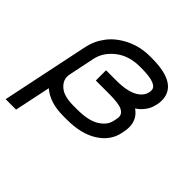

<svg xmlns="http://www.w3.org/2000/svg" viewBox="-199 -663 972 972"><g transform="rotate(45 287.5 -177.0)"><path d="M465.8 -395Q465.8 -439 352.1 -439H339.8Q260.7 -439 208.7 -397.9Q156.7 -356.9 145 -299.8L115.7 -158.2Q114.3 -150.9 114.3 -143.1Q114.3 -110.4 145 -85.7Q175.8 -61 241.2 -61H268.1Q348.1 -61 390.1 -87.2Q432.1 -113.3 439.9 -153.3L442.4 -166Q444.8 -176.8 444.8 -183.1Q444.8 -207 419.2 -219.2Q393.6 -231.4 327.6 -231.4H231V-304.7H304.2Q385.7 -304.7 425.8 -330.1Q465.8 -355.5 465.8 -395ZM539.1 -395Q539.1 -384.3 537.1 -372.3Q535.2 -360.4 529.1 -342Q522.9 -323.7 508.1 -304.9Q493.2 -286.1 471.7 -272Q518.1 -239.7 518.1 -183.1Q518.1 -166.5 514.6 -151.4L512.2 -138.7Q499.5 -70.8 435.3 -29.3Q371.1 12.2 268.1 12.2H241.2Q145 12.2 90.3 -35.6L49.8 158.2H-24.9L73.7 -314.5Q85 -367.7 118.9 -411.6Q152.8 -455.6 210.9 -483.9Q269 -512.2 339.8 -512.2H352.1Q539.1 -512.2 539.1 -395Z"/></g></svg>

Font: Anka/Coder
Style: Italic
Weight: 400
Italic angle: -12°
Monospace: yes
Version: Version 001.100